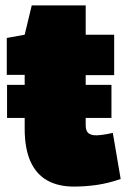

<svg xmlns="http://www.w3.org/2000/svg" viewBox="-20 -678 472 708"><path d="M296 -243V-217Q296 -195 306 -187Q316 -179 335 -179Q343 -179 358.5 -181Q374 -183 396 -188L425 -18Q379 -2 336.5 4Q294 10 252 10Q195 10 154.5 -12.5Q114 -35 92.5 -82.5Q71 -130 71 -204V-243H6V-365H71V-402H5V-538L71 -550L97 -658H296V-550H401V-401H296V-365H391V-243Z"/></svg>

Font: Georama Black
Style: Regular
Weight: 900
Designer: Jean-Baptiste Levee
Foundry: Production Type
Version: Version 1.001